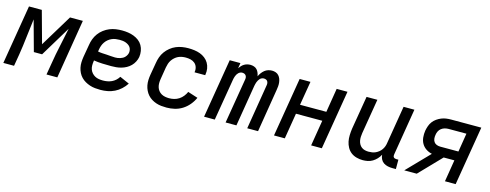

<svg xmlns="http://www.w3.org/2000/svg" viewBox="-24 -1097 4247 1663"><g transform="rotate(15 2100.0 -265.0)"><path d="M2 0 90 -530H205L284 -243L458 -530H573L486 0H389L407 -106Q420 -188 438 -269Q456 -350 472 -432L307 -159H233L158 -432Q147 -351 138 -269Q129 -187 116 -106L98 0Z M874 8Q850 8 825.5 5.5Q801 3 778.5 -4.5Q756 -12 736 -23.5Q716 -35 700 -51.5Q684 -68 673.5 -89Q663 -110 658 -133.5Q653 -157 654 -181.5Q655 -206 659 -231L678 -341Q682 -369 692 -396Q702 -423 719.5 -447Q737 -471 761.5 -489.5Q786 -508 813 -519Q840 -530 868 -534Q896 -538 924 -538Q951 -538 978 -534Q1005 -530 1029.5 -520.5Q1054 -511 1074.5 -495.5Q1095 -480 1108 -457.5Q1121 -435 1125.5 -408Q1130 -381 1126 -354Q1122 -332 1111 -310.5Q1100 -289 1083 -272Q1066 -255 1045 -243.5Q1024 -232 1001 -225.5Q978 -219 955.5 -217Q933 -215 911 -215Q871 -215 832 -216.5Q793 -218 755 -224L754 -217Q751 -198 751 -179Q751 -160 757 -143Q763 -126 775 -112.5Q787 -99 802.5 -90.5Q818 -82 836.5 -79Q855 -76 874 -76Q894 -76 913.5 -79.5Q933 -83 951.5 -91.5Q970 -100 985.5 -114Q1001 -128 1012 -146L1098 -108Q1080 -80 1054.5 -56.5Q1029 -33 999 -18.5Q969 -4 937.5 2Q906 8 874 8ZM924 -296Q935 -296 946.5 -297.5Q958 -299 969 -302.5Q980 -306 990.5 -311.5Q1001 -317 1009.5 -326Q1018 -335 1023.5 -345.5Q1029 -356 1031 -367Q1033 -381 1030 -394.5Q1027 -408 1019.5 -418Q1012 -428 1001 -435Q990 -442 977.5 -446.5Q965 -451 951 -452.5Q937 -454 924 -454Q906 -454 888.5 -451.5Q871 -449 854 -441.5Q837 -434 822.5 -422Q808 -410 797.5 -394.5Q787 -379 781 -362Q775 -345 772 -327L769 -308Q788 -304 807.5 -303Q827 -302 846.5 -301Q866 -300 885 -298Q904 -296 924 -296Z M1467 8Q1443 8 1419 5.5Q1395 3 1373 -4.5Q1351 -12 1331.5 -24Q1312 -36 1297 -53Q1282 -70 1272 -91Q1262 -112 1257.5 -135Q1253 -158 1254 -182.5Q1255 -207 1259 -231L1278 -341Q1282 -368 1291.5 -395Q1301 -422 1318 -445.5Q1335 -469 1358.5 -488Q1382 -507 1408.5 -518Q1435 -529 1462.5 -533.5Q1490 -538 1517 -538Q1545 -538 1572 -534.5Q1599 -531 1623.5 -522Q1648 -513 1668.5 -497Q1689 -481 1702 -459Q1715 -437 1719.5 -410Q1724 -383 1719 -356Q1719 -354 1719 -352.5Q1719 -351 1718 -350H1623Q1623 -351 1623 -351.5Q1623 -352 1623 -353Q1627 -375 1620.5 -396Q1614 -417 1598 -430.5Q1582 -444 1561 -449Q1540 -454 1517 -454Q1500 -454 1483 -451Q1466 -448 1450 -440.5Q1434 -433 1420 -420.5Q1406 -408 1396 -393Q1386 -378 1380.5 -361Q1375 -344 1372 -327L1354 -217Q1351 -199 1351 -180.5Q1351 -162 1356 -145Q1361 -128 1372 -114Q1383 -100 1398 -91.5Q1413 -83 1431 -79.5Q1449 -76 1467 -76Q1490 -76 1512.5 -81.5Q1535 -87 1555 -100Q1575 -113 1590 -132Q1605 -151 1614 -172L1704 -143Q1689 -109 1664 -79Q1639 -49 1607 -29Q1575 -9 1539 -0.5Q1503 8 1467 8Z M1802 0 1890 -530H1986L1978 -482Q1986 -494 1996.5 -505Q2007 -516 2019.5 -523.5Q2032 -531 2046 -534.5Q2060 -538 2074 -538Q2074 -538 2074 -538Q2074 -538 2074 -538Q2091 -538 2107 -532.5Q2123 -527 2133.5 -515.5Q2144 -504 2150 -489Q2156 -474 2159 -458Q2166 -474 2177 -489Q2188 -504 2202 -515.5Q2216 -527 2233.5 -532.5Q2251 -538 2268 -538Q2268 -538 2268 -538Q2268 -538 2268 -538Q2285 -538 2301 -532.5Q2317 -527 2328 -515Q2339 -503 2345 -487.5Q2351 -472 2353 -455Q2355 -438 2353.5 -420.5Q2352 -403 2349 -386L2286 0H2189L2255 -402Q2257 -412 2256 -421.5Q2255 -431 2250 -439Q2245 -447 2236 -450.5Q2227 -454 2217 -454Q2208 -454 2198.5 -450Q2189 -446 2182.5 -439Q2176 -432 2171 -423.5Q2166 -415 2162.5 -406Q2159 -397 2157 -388Q2155 -379 2153 -370L2092 0H1995L2062 -402Q2064 -412 2063 -421.5Q2062 -431 2056.5 -439Q2051 -447 2042 -450.5Q2033 -454 2023 -454Q2014 -454 2005 -450Q1996 -446 1989 -439Q1982 -432 1977 -423.5Q1972 -415 1969 -406Q1966 -397 1963.5 -388Q1961 -379 1960 -370L1898 0Z M2429 0 2517 -530H2614L2578 -315H2814L2849 -530H2946L2858 0H2762L2800 -231H2564L2526 0Z M3226 8Q3198 8 3170 0.5Q3142 -7 3120.5 -23.5Q3099 -40 3085.5 -64.5Q3072 -89 3066.5 -116Q3061 -143 3062 -172.5Q3063 -202 3067 -231L3117 -530H3214L3162 -217Q3159 -200 3158.5 -182.5Q3158 -165 3161 -149Q3164 -133 3172 -118.5Q3180 -104 3193 -94Q3206 -84 3222.5 -80Q3239 -76 3256 -76Q3272 -76 3288 -78.5Q3304 -81 3319 -88Q3334 -95 3347.5 -106Q3361 -117 3370.5 -131Q3380 -145 3385.5 -160.5Q3391 -176 3393 -192L3449 -530H3546L3477 -111Q3476 -104 3476.5 -97Q3477 -90 3481.5 -85Q3486 -80 3492.5 -78Q3499 -76 3506 -76H3524V8H3492Q3471 8 3450.5 3.5Q3430 -1 3413.5 -12Q3397 -23 3387.5 -41.5Q3378 -60 3377 -81Q3366 -60 3349.5 -42.5Q3333 -25 3313 -13Q3293 -1 3270.5 3.5Q3248 8 3226 8Z M3597 0 3791 -200Q3762 -206 3737.5 -222.5Q3713 -239 3699 -263.5Q3685 -288 3682 -318.5Q3679 -349 3684 -380Q3688 -401 3695.5 -422.5Q3703 -444 3716.5 -462Q3730 -480 3749 -493.5Q3768 -507 3789 -515.5Q3810 -524 3831.5 -527Q3853 -530 3875 -530H4146L4058 0H3962L3994 -196H3898L3709 0ZM3845 -279H4008L4035 -446H3875Q3858 -446 3841.5 -441.5Q3825 -437 3811 -426.5Q3797 -416 3789 -400Q3781 -384 3779 -367Q3776 -351 3777.5 -334Q3779 -317 3788 -304Q3797 -291 3812.5 -285Q3828 -279 3845 -279Z"/></g></svg>

Font: Iosevka Curly Medium Extended
Style: Italic
Weight: 500
Width: 7
Italic angle: -9°
Monospace: yes
Designer: Belleve Invis
Foundry: Belleve Invis
Version: Version 11.1.0; ttfautohint (v1.8.3)